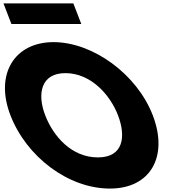

<svg xmlns="http://www.w3.org/2000/svg" viewBox="-197 -1086 1094 1121"><path d="M-176.7 -1066 -130.4 -946H277.6L231.3 -1066ZM-136.1 -413C-43.3 -172 200.8 15 444.8 15C681.8 15 787.7 -172 694.9 -413C602 -654 344.4 -840 115.4 -840C-111.6 -840 -229 -654 -136.1 -413ZM66.9 -413C19.5 -536 40.1 -659 185.1 -659C331.1 -659 444.5 -536 491.9 -413C539.3 -290 524.7 -167 374.7 -167C220.7 -167 114.3 -290 66.9 -413Z"/></svg>

Font: Hussar
Style: BdOpOblFour
Weight: 700
Foundry: Cannot Into Space Fonts
Version: Version 2.00